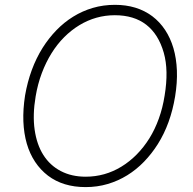

<svg xmlns="http://www.w3.org/2000/svg" viewBox="-20 -757 792 787"><path d="M82.7 -365.4Q101.9 -476.6 154.8 -561.1Q179.7 -600.5 211.1 -633Q242.5 -665.5 280 -688.7Q317.5 -712 360.4 -724.6Q403.4 -737.2 451.3 -737.2Q541.5 -737.2 604 -690.7Q634.9 -667.3 656.8 -634.2Q678.6 -601.2 690.9 -559.5Q703.1 -517.8 705.1 -468Q707 -418.3 697.8 -361.9Q679.3 -249.6 626.8 -166.2Q601.9 -126.8 570.5 -94.3Q539.1 -61.8 501.8 -38.7Q464.5 -15.6 421.5 -2.8Q378.6 9.9 331 9.9Q238.6 9.9 176.8 -36.9Q146 -60.4 123.9 -93.6Q101.9 -126.8 89.8 -168.3Q77.8 -209.9 75.8 -259.4Q73.9 -308.9 82.7 -365.4ZM331 -32.7Q410.2 -32.7 477.6 -73.9Q511.4 -94.5 540.3 -123.8Q569.2 -153.1 592.2 -189.8Q615.1 -226.6 631 -270.8Q647 -315 654.8 -365.4Q671.9 -468.4 651.3 -540.8Q629.6 -616.8 579.4 -655.7Q529.1 -694.6 450.6 -694.6Q372.9 -694.6 305.4 -653.8Q272 -633.5 243.1 -604.6Q214.1 -575.6 191.1 -538.5Q168 -501.4 151.3 -457Q134.6 -412.6 126.1 -361.9Q113.3 -286.2 122 -225.3Q130.7 -164.4 157.8 -121.6Q185 -78.8 229.2 -55.8Q273.4 -32.7 331 -32.7Z"/></svg>

Font: Inter P Extra Light
Style: Italic
Weight: 200
Italic angle: 9.39999°
Designer: Rasmus Andersson
Foundry: rsms
Version: Version 3.018;git-588b23468